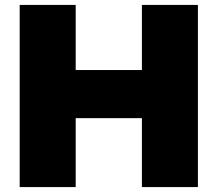

<svg xmlns="http://www.w3.org/2000/svg" viewBox="-20 -760 884 780"><path d="M60 0V-740H287.5V-475.5H556.5V-740H784V0H556.5V-280H287.5V0Z"/></svg>

Font: Encode Sans SemiExpanded SemiExpanded Black
Style: Regular
Weight: 900
Width: 6
Designer: Multiple Designers
Foundry: Impallari Type
Version: Version 3.000; ttfautohint (v1.8.3) -l 8 -r 50 -G 200 -x 14 